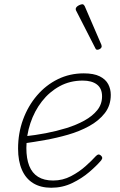

<svg xmlns="http://www.w3.org/2000/svg" viewBox="-20 -864 566 903"><path d="M221 19Q171 19 136 -2.5Q101 -24 83 -65.5Q65 -107 65 -165Q65 -238 88.5 -302Q112 -366 154 -415Q196 -464 252 -491.5Q308 -519 374 -519Q421 -519 449 -505Q477 -491 489 -468Q501 -445 501 -418Q501 -368 473 -332Q445 -296 399.5 -271Q354 -246 300 -230.5Q246 -215 192.5 -205.5Q139 -196 96 -190L98 -223Q145 -228 195 -237.5Q245 -247 292 -261.5Q339 -276 377 -297Q415 -318 437.5 -346Q460 -374 460 -411Q460 -448 436 -466.5Q412 -485 369 -485Q309 -485 260.5 -458.5Q212 -432 177 -387Q142 -342 123 -285Q104 -228 104 -168Q104 -118 117.5 -84Q131 -50 159 -32.5Q187 -15 230 -15Q275 -15 314 -35.5Q353 -56 383 -83Q413 -110 431 -130Q438 -137 443 -137.5Q448 -138 454 -133Q459 -129 460.5 -123.5Q462 -118 456 -110Q435 -85 400 -55Q365 -25 319.5 -3Q274 19 221 19ZM438 -630Q435 -630 433 -631Q431 -632 429 -636L337 -816Q336 -819 336 -821.5Q336 -824 337 -826Q339 -831 344.5 -835Q350 -839 356.5 -841.5Q363 -844 368 -844Q373 -844 378 -836L457 -653Q458 -650 458 -647.5Q458 -645 458 -643Q456 -637 449.5 -633.5Q443 -630 438 -630Z"/></svg>

Font: Playwrite US Trad Thin
Style: Regular
Weight: 250
Designer: Veronika Burian, José Scaglione
Foundry: TypeTogether
Version: Version 1.003